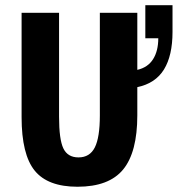

<svg xmlns="http://www.w3.org/2000/svg" viewBox="-20 -708 683 738"><path d="M277.8 9.8Q163.6 9.8 113.3 -52.2Q63 -114.3 63 -257.8V-658.7H207V-259.3Q207 -171.9 223.6 -137.5Q240.2 -103 281.7 -103Q325.2 -103 344.5 -141.4Q363.8 -179.7 363.8 -264.2V-658.7H507.8V-439.5Q548.3 -448.7 568.4 -480.5Q588.4 -512.2 588.4 -561H538.6V-688H643.1V-585.4Q643.1 -494.6 610.4 -441.2Q577.6 -387.7 507.8 -373V-265.1Q507.8 -123 453.4 -56.6Q398.9 9.8 277.8 9.8Z"/></svg>

Font: Liberation Mono
Style: Bold
Weight: 700
Monospace: yes
Designer: Steve Matteson
Foundry: Ascender Corporation
Version: Version 2.1.5